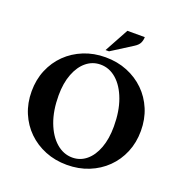

<svg xmlns="http://www.w3.org/2000/svg" viewBox="-151 -996 1091 1141"><g transform="rotate(20 394.5 -426.0)"><path d="M394 10Q320 10 257 -15.5Q194 -41 147.5 -86.5Q101 -132 75 -194Q49 -256 49 -330Q49 -404 75 -466Q101 -528 147.5 -573.5Q194 -619 257 -644.5Q320 -670 394 -670Q469 -670 532 -644.5Q595 -619 641.5 -573.5Q688 -528 714 -466Q740 -404 740 -330Q740 -256 714 -194Q688 -132 641.5 -86.5Q595 -41 532 -15.5Q469 10 394 10ZM410 -42Q460 -42 498.5 -74Q537 -106 558.5 -164Q580 -222 580 -300Q580 -396 553.5 -468Q527 -540 482 -579.5Q437 -619 381 -619Q331 -619 292 -587.5Q253 -556 230.5 -498Q208 -440 208 -362Q208 -266 235 -194Q262 -122 308 -82Q354 -42 410 -42ZM378 -710 461 -862H571Q571 -843 563 -825.5Q555 -808 531 -793L400 -710Z"/></g></svg>

Font: Spectral
Style: Bold
Weight: 700
Designer: Jean-Baptiste Levee
Foundry: Production Type
Version: Version 2.001